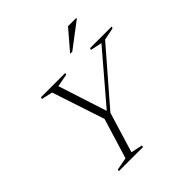

<svg xmlns="http://www.w3.org/2000/svg" viewBox="-228 -1055 1225 1225"><g transform="rotate(-45 384.5 -442.0)"><path d="M648 -656.5 570 -673 573.5 -685H769L765 -673L680.5 -656L374 -301.5L291 -28.5L369.5 -12L366 0H148.5L152 -12L237 -28.5L320 -300.5L202.5 -656L127.5 -673L131 -685H350L346.5 -673L259.5 -656.5L370.5 -314L355 -313.5ZM458.5 -749.5 573.5 -883.5H648L647 -877.5L478 -749.5Z"/></g></svg>

Font: Newsreader 36pt Light
Style: Italic
Weight: 300
Italic angle: -17°
Designer: Hugues Gentile
Foundry: Production Type
Version: Version 1.003